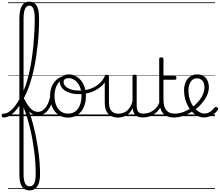

<svg xmlns="http://www.w3.org/2000/svg" viewBox="-101 -1444 2733 2388"><path d="M-57 17Q-69 17 -75 9.5Q-81 2 -81 -7Q-81 -16 -75 -23.5Q-69 -31 -57 -31Q-23 -31 9 -51.5Q41 -72 69.5 -105.5Q98 -139 123 -180.5Q148 -222 168.5 -264.5Q189 -307 204 -344Q225 -398 242.5 -462Q260 -526 274 -597Q288 -668 298.5 -744Q309 -820 316 -899Q323 -978 327 -1058Q331 -1138 331 -1216Q331 -1228 339 -1234.5Q347 -1241 358 -1241Q369 -1241 377 -1234.5Q385 -1228 385 -1216Q385 -1136 381 -1055Q377 -974 368.5 -893.5Q360 -813 348 -734.5Q336 -656 320 -583Q304 -510 284 -443.5Q264 -377 241 -320Q224 -278 200 -231Q176 -184 147.5 -140Q119 -96 86.5 -60.5Q54 -25 18 -4Q-18 17 -57 17ZM266 924Q234 924 210.5 912Q187 900 171 875Q155 850 147.5 812Q140 774 140 721V-1212Q140 -1318 171 -1371Q202 -1424 265 -1424Q305 -1424 332 -1401Q359 -1378 372 -1332Q385 -1286 385 -1216Q385 -1203 377 -1197Q369 -1191 358 -1191Q347 -1191 339 -1197Q331 -1203 331 -1216Q331 -1269 323.5 -1304Q316 -1339 301.5 -1356.5Q287 -1374 265 -1374Q241 -1374 225 -1356.5Q209 -1339 200.5 -1303.5Q192 -1268 192 -1212V-230Q226 -158 254.5 -78.5Q283 1 305.5 84.5Q328 168 345 252.5Q362 337 374 419Q386 501 391.5 578.5Q397 656 397 725Q397 789 382 833.5Q367 878 337.5 901Q308 924 266 924ZM266 874Q287 874 302 864Q317 854 325.5 835Q334 816 338.5 788.5Q343 761 343 725Q343 660 339 590.5Q335 521 326 449Q317 377 304.5 304.5Q292 232 275 160.5Q258 89 237.5 21Q217 -47 192 -109V721Q192 797 210.5 835.5Q229 874 266 874ZM0 895H438V905H0ZM0 -20H438V0H0ZM0 -505H438V-500H0ZM0 -1415H438V-1405H0Z M372 -8Q340 -8 314.5 -19.5Q289 -31 268.5 -50.5Q248 -70 231.5 -95Q215 -120 201 -147Q187 -174 174 -199Q170 -209 174 -217Q178 -225 184 -228.5Q190 -232 192 -228Q210 -194 228.5 -163Q247 -132 268 -107Q289 -82 315 -67.5Q341 -53 372 -53Q400 -53 424.5 -68Q449 -83 469 -110Q489 -137 503 -174Q517 -211 524 -254Q525 -263 534 -264Q543 -265 551 -261Q559 -257 558 -248Q551 -173 524 -119Q497 -65 457.5 -36.5Q418 -8 372 -8ZM438 895V905ZM438 -20V0ZM438 -505V-500ZM438 -1415V-1405Z M746 19Q678 19 627 -15.5Q576 -50 549 -110.5Q522 -171 522 -250Q522 -308 538 -354.5Q554 -401 584.5 -435Q615 -469 658 -487Q701 -505 755 -505Q763 -505 765.5 -498Q768 -491 765.5 -483.5Q763 -476 754 -476Q722 -476 694.5 -465.5Q667 -455 645 -435Q623 -415 608 -387Q593 -359 585 -324.5Q577 -290 577 -250Q577 -185 597.5 -135.5Q618 -86 655.5 -58.5Q693 -31 746 -31Q785 -31 816 -46.5Q847 -62 868.5 -91.5Q890 -121 901.5 -161.5Q913 -202 913 -250Q913 -321 889.5 -371Q866 -421 829.5 -446.5Q793 -472 754 -472Q742 -472 735.5 -479Q729 -486 729 -495.5Q729 -505 735.5 -512Q742 -519 754 -519Q809 -519 858 -487Q907 -455 937.5 -394.5Q968 -334 968 -250Q968 -202 958 -161Q948 -120 929 -87Q910 -54 882.5 -30Q855 -6 821 6.5Q787 19 746 19ZM438 895H1039V905H438ZM438 -20H1039V0H438ZM438 -505H1039V-500H438ZM438 -1415H1039V-1405H438Z M885 -273Q813 -273 758 -292.5Q703 -312 672.5 -347.5Q642 -383 642 -431Q642 -457 656.5 -476.5Q671 -496 696 -507.5Q721 -519 754 -519Q766 -519 773 -512Q780 -505 780.5 -495.5Q781 -486 774.5 -479Q768 -472 756 -472Q734 -472 719.5 -466.5Q705 -461 697.5 -450.5Q690 -440 690 -426Q690 -394 715 -369.5Q740 -345 784.5 -331Q829 -317 887 -317Q951 -317 1014 -337Q1077 -357 1127.5 -398.5Q1178 -440 1206 -505Q1208 -510 1218 -508Q1228 -506 1235.5 -500Q1243 -494 1238 -483Q1208 -412 1152.5 -365.5Q1097 -319 1027.5 -296Q958 -273 885 -273ZM1039 895H1070V905H1039ZM1039 -20H1070V0H1039ZM1039 -505H1070V-500H1039ZM1039 -1415H1070V-1405H1039Z M1365 18Q1317 18 1280 -1.5Q1243 -21 1222.5 -61.5Q1202 -102 1202 -166V-496Q1202 -505 1208 -509.5Q1214 -514 1227 -514Q1241 -514 1247.5 -509.5Q1254 -505 1254 -496V-171Q1254 -127 1266.5 -95.5Q1279 -64 1305 -47Q1331 -30 1372 -30Q1401 -30 1428 -39Q1455 -48 1478 -66.5Q1501 -85 1519 -115Q1537 -145 1547 -186V-496Q1547 -506 1553.5 -510.5Q1560 -515 1574 -515Q1587 -515 1593 -510.5Q1599 -506 1599 -496V-137Q1599 -78 1617.5 -54.5Q1636 -31 1683 -31Q1693 -31 1697.5 -23.5Q1702 -16 1701.5 -7Q1701 2 1695 9.5Q1689 17 1677 17Q1647 17 1625 10.5Q1603 4 1587.5 -9Q1572 -22 1563 -41.5Q1554 -61 1550 -87L1549 -100Q1534 -66 1512.5 -43Q1491 -20 1466.5 -7Q1442 6 1416 12Q1390 18 1365 18ZM1070 895H1741V905H1070ZM1070 -20H1741V0H1070ZM1070 -505H1741V-500H1070ZM1070 -1415H1741V-1405H1070Z M1676 17Q1665 17 1659.5 9.5Q1654 2 1654.5 -7Q1655 -16 1662 -23.5Q1669 -31 1682 -31Q1719 -31 1751.5 -42.5Q1784 -54 1810.5 -74Q1837 -94 1856 -121.5Q1875 -149 1885 -182Q1888 -193 1897.5 -192Q1907 -191 1913.5 -184Q1920 -177 1917 -167Q1905 -125 1883 -91.5Q1861 -58 1829.5 -33.5Q1798 -9 1759 4Q1720 17 1676 17ZM1741 895V905ZM1741 -20V0ZM1741 -505V-500ZM1741 -1415V-1405Z M2065 17Q2014 17 1978.5 2Q1943 -13 1921.5 -41.5Q1900 -70 1889.5 -110Q1879 -150 1879 -201V-711Q1879 -721 1885.5 -725.5Q1892 -730 1905 -730Q1919 -730 1925.5 -725.5Q1932 -721 1932 -711V-500H2073Q2084 -500 2088.5 -494.5Q2093 -489 2093 -476Q2093 -464 2088.5 -458Q2084 -452 2073 -452H1932V-213Q1932 -175 1938 -142Q1944 -109 1959.5 -84.5Q1975 -60 2002 -45.5Q2029 -31 2072 -31Q2082 -31 2087 -23.5Q2092 -16 2091.5 -7Q2091 2 2084.5 9.5Q2078 17 2065 17ZM1741 895H2129V905H1741ZM1741 -20H2129V0H1741ZM1741 -505H2129V-500H1741ZM1741 -1415H2129V-1405H1741Z M2067 17Q2054 17 2048.5 9.5Q2043 2 2044.5 -7Q2046 -16 2053.5 -23.5Q2061 -31 2073 -31Q2129 -31 2183 -52Q2237 -73 2281 -105Q2289 -110 2295.5 -107Q2302 -104 2306.5 -96.5Q2311 -89 2311 -80.5Q2311 -72 2304 -67Q2270 -43 2230 -24Q2190 -5 2148.5 6Q2107 17 2067 17ZM2129 895V905ZM2129 -20V0ZM2129 -505V-500ZM2129 -1415V-1405Z M2281 -103Q2305 -120 2326 -139.5Q2347 -159 2365 -180Q2389 -207 2406 -236.5Q2423 -266 2432.5 -296Q2442 -326 2442 -354Q2442 -413 2416 -441.5Q2390 -470 2344 -470Q2323 -470 2304.5 -459.5Q2286 -449 2272 -429Q2258 -409 2250.5 -382Q2243 -355 2243 -322Q2243 -256 2261.5 -202.5Q2280 -149 2310 -111Q2340 -73 2375 -52.5Q2410 -32 2443 -32Q2473 -32 2496 -44Q2519 -56 2537 -73.5Q2555 -91 2568 -106Q2576 -115 2584 -114.5Q2592 -114 2601 -107Q2609 -101 2611.5 -93.5Q2614 -86 2608 -77Q2592 -53 2566 -31.5Q2540 -10 2507 3.5Q2474 17 2436 17Q2398 17 2361.5 0Q2325 -17 2293.5 -48Q2262 -79 2238.5 -121.5Q2215 -164 2201.5 -214.5Q2188 -265 2188 -321Q2188 -355 2195.5 -385.5Q2203 -416 2217 -440.5Q2231 -465 2251 -482.5Q2271 -500 2295.5 -509.5Q2320 -519 2348 -519Q2401 -519 2434 -496.5Q2467 -474 2482 -437Q2497 -400 2497 -358Q2497 -324 2485.5 -288.5Q2474 -253 2453 -218.5Q2432 -184 2403 -152Q2383 -128 2358 -106Q2333 -84 2306 -65ZM2129 895H2573V905H2129ZM2129 -20H2573V0H2129ZM2129 -505H2573V-500H2129ZM2129 -1415H2573V-1405H2129Z"/></svg>

Font: Playwrite BE WAL Guides
Style: Regular
Weight: 400
Designer: Veronika Burian, José Scaglione
Foundry: TypeTogether
Version: Version 1.003